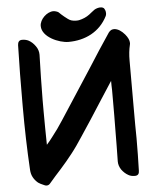

<svg xmlns="http://www.w3.org/2000/svg" viewBox="-62 -1002 872 1068"><g transform="rotate(-5 374.0 -468.5)"><path d="M108.4 -7.8C115.2 -2.9 126 2.9 140.6 8.8C145.5 11.7 150.4 12.7 155.3 12.7C162.1 12.7 168.9 9.8 173.8 3.9C196.3 -22.5 218.8 -47.9 241.2 -72.3C263.7 -97.7 286.1 -124 306.6 -150.4C329.1 -178.7 349.6 -209 370.1 -240.2L430.7 -332C452.1 -366.2 473.6 -399.4 496.1 -433.6C518.6 -467.8 540 -502 562.5 -536.1C562.5 -519.5 562.5 -502 563.5 -485.4V-434.6C563.5 -374 563.5 -313.5 562.5 -252C562.5 -204.1 561.5 -149.4 560.5 -88.9V-85.9C560.5 -70.3 565.4 -54.7 575.2 -40C585.9 -25.4 598.6 -13.7 613.3 -5.9C622.1 -1 632.8 2 645.5 2H651.4C666 1 672.9 -7.8 672.9 -24.4C674.8 -84 675.8 -144.5 675.8 -205.1C674.8 -252.9 674.8 -306.6 674.8 -366.2V-640.6C674.8 -670.9 677.7 -700.2 684.6 -728.5C685.5 -731.4 685.5 -734.4 685.5 -737.3C685.5 -752 677.7 -768.6 663.1 -786.1C644.5 -807.6 626 -819.3 606.4 -821.3H603.5C598.6 -821.3 593.8 -820.3 588.9 -818.4C583 -815.4 578.1 -811.5 573.2 -804.7C531.2 -742.2 490.2 -679.7 450.2 -616.2L327.1 -426.8C308.6 -398.4 289.1 -369.1 270.5 -339.8C252 -310.5 231.4 -282.2 210 -254.9C205.1 -248 199.2 -240.2 193.4 -233.4L175.8 -212.9C174.8 -275.4 173.8 -337.9 173.8 -401.4V-463.9C174.8 -547.9 175.8 -631.8 178.7 -715.8C178.7 -732.4 173.8 -749 163.1 -763.7C152.3 -779.3 139.6 -791 125 -798.8C115.2 -803.7 103.5 -806.6 90.8 -806.6H86.9C72.3 -805.7 65.4 -795.9 64.5 -779.3C61.5 -671.9 60.5 -564.5 60.5 -458V-430.7C60.5 -314.5 63.5 -198.2 70.3 -82C71.3 -67.4 74.2 -53.7 81.1 -41C87.9 -28.3 96.7 -17.6 108.4 -7.8ZM199.2 -874C199.2 -811.5 293.9 -772.5 345.7 -772.5C438.5 -772.5 521.5 -812.5 564.5 -898.4C566.4 -903.3 567.4 -908.2 567.4 -913.1C567.4 -917 567.4 -926.8 560.5 -938.5C556.6 -945.3 548.8 -948.2 537.1 -948.2C530.3 -948.2 515.6 -945.3 504.9 -938.5C493.2 -930.7 484.4 -921.9 473.6 -914.1C457 -901.4 436.5 -892.6 414.1 -887.7C408.2 -886.7 402.3 -886.7 397.5 -886.7C388.7 -886.7 379.9 -887.7 371.1 -890.6C358.4 -894.5 345.7 -906.2 334 -915C323.2 -923.8 313.5 -932.6 304.7 -941.4C299.8 -945.3 285.2 -950.2 276.4 -950.2C240.2 -950.2 199.2 -911.1 199.2 -874Z"/></g></svg>

Font: ChillSide Comic
Style: Regular
Weight: 400
Designer: Koroletov, Abay Emes
Version: Version 1.000